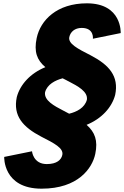

<svg xmlns="http://www.w3.org/2000/svg" viewBox="-20 -860 746 1155"><path d="M230.2 275C450.2 275 535 152 553.1 66C570.2 -15 550.7 -65 500.9 -109C591.7 -146 653 -214 672.8 -289C696.7 -403 634.8 -470 525.8 -527C447.2 -567 388.5 -597 396.9 -637C403.5 -668 429.5 -692 471.5 -692C547.5 -692 538.8 -627 538.8 -627L706 -661C706 -661 715.6 -840 502.6 -840C322.6 -840 223.4 -739 200.7 -631C183.4 -549 201.9 -499 252.9 -456C162.1 -419 100.8 -351 81 -276C57.1 -162 119 -95 228 -38C306.6 2 363.5 31 354.9 72C348.8 101 322.3 127 261.3 127C179.3 127 172.5 50 172.5 50L5.3 84C5.3 84 -2.8 275 230.2 275ZM378.5 -378C382.9 -375 388.4 -373 393.8 -370C447.9 -342 510 -309 502.7 -260C489.4 -211 441.3 -187 396 -176L375.3 -187C371 -190 365.4 -192 360 -195C305.9 -223 243.8 -256 251.1 -305C264.2 -353 312.3 -377 356.8 -389Z"/></svg>

Font: Hussar
Style: BdOblTwo
Weight: 700
Foundry: Cannot Into Space Fonts
Version: Version 2.00